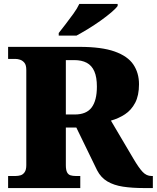

<svg xmlns="http://www.w3.org/2000/svg" viewBox="-20 -951 793 971"><path d="M21 0V-61H59Q72 -61 84 -64.5Q96 -68 104.5 -80Q113 -92 113 -116V-597Q113 -622 103.5 -633.5Q94 -645 81.5 -649Q69 -653 59 -653H21V-714H382Q494 -714 560 -690.5Q626 -667 654.5 -624.5Q683 -582 683 -525Q683 -468 663.5 -431Q644 -394 612 -373Q580 -352 541 -341L655 -148Q682 -102 701.5 -81.5Q721 -61 746 -61H753V0H706Q648 0 602 -7Q556 -14 523 -33.5Q490 -53 471 -90L366 -306H313V-116Q313 -92 319 -80Q325 -68 336.5 -64.5Q348 -61 362 -61H386V0ZM358 -372Q417 -372 443.5 -407.5Q470 -443 470 -513Q470 -561 457 -590.5Q444 -620 418.5 -633.5Q393 -647 356 -647H313V-372ZM277 -784Q292 -803 312 -829Q332 -855 351.5 -882Q371 -909 381 -931H575V-921Q566 -908 542.5 -888Q519 -868 488 -846Q457 -824 425 -804.5Q393 -785 367 -771H277Z"/></svg>

Font: Noto Serif Tibetan Black
Style: Regular
Weight: 900
Version: Version 2.103